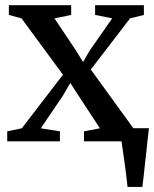

<svg xmlns="http://www.w3.org/2000/svg" viewBox="-20 -558 608 758"><path d="M483.5 180Q481.5 159.5 478.5 135Q475.5 110.5 472 85.5Q468.5 60.5 465.2 38Q462 15.5 459.5 -1L421 -52H568Q565.5 -32 563 -8.8Q560.5 14.5 557.8 40Q555 65.5 552.2 90.5Q549.5 115.5 547 138.5Q544.5 161.5 542 180ZM66 -51.5 228.5 -263 65 -485.5 15 -499V-537.5H261V-499L195 -485.5L278 -361.5L308 -313L334.5 -359L423 -485.5L355.5 -499V-537.5H548V-499L493.5 -485.5L338.5 -283.5L507 -51L560.5 -39.5V0H311.5V-39.5L374.5 -51.5L291.5 -178L257.5 -230.5L228.5 -180.5L141 -51.5L216.5 -39.5V0H8.5V-39.5Z"/></svg>

Font: Merriweather 60pt Medium
Style: Regular
Weight: 500
Version: Version 2.100